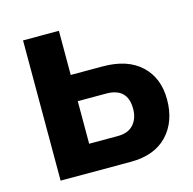

<svg xmlns="http://www.w3.org/2000/svg" viewBox="-83 -608 698 693"><g transform="rotate(-15 265.5 -262.0)"><path d="M61 0V-524H195V-359H314Q407 -359 457.5 -311.5Q508 -264 508 -184Q508 -101 460 -50.5Q412 0 323 0ZM195 -102H302Q341 -102 361 -124.5Q381 -147 381 -183Q381 -261 301 -261H195Z"/></g></svg>

Font: Raleway-v4020
Style: Bold
Weight: 700
Designer: Matt McInerney, Pablo Impallari, Rodrigo Fuenzalida
Foundry: Matt McInerney, Pablo Impallari, Rodrigo Fuenzalida
Version: Version 4.020;PS 004.020;hotconv 1.0.88;makeotf.lib2.5.64775